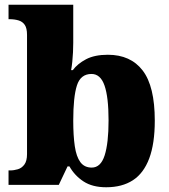

<svg xmlns="http://www.w3.org/2000/svg" viewBox="-20 -780 715 810"><path d="M428 10Q370 10 332.5 -14.5Q295 -39 273 -78H265L228 0H16V-61H22Q39 -61 55.5 -66Q72 -71 83 -86Q94 -101 94 -130V-633Q94 -661 84.5 -675Q75 -689 58 -694Q41 -699 20 -699H16V-760H289V-599Q289 -581 288 -560Q287 -539 285 -519.5Q283 -500 280 -484H287Q307 -511 343 -530Q379 -549 435 -549Q531 -549 582 -482.5Q633 -416 633 -271Q633 -174 609.5 -111.5Q586 -49 540.5 -19.5Q495 10 428 10ZM367 -73Q405 -73 421.5 -124.5Q438 -176 438 -272Q438 -370 421 -419Q404 -468 366 -468Q320 -468 304.5 -419.5Q289 -371 289 -271Q289 -208 295.5 -163.5Q302 -119 319 -96Q336 -73 367 -73Z"/></svg>

Font: Noto Serif Bengali Black
Style: Regular
Weight: 900
Version: Version 2.003